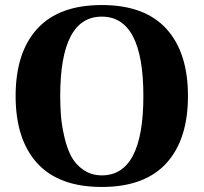

<svg xmlns="http://www.w3.org/2000/svg" viewBox="-20 -727 808 762"><path d="M128 -79Q42 -173 42 -346Q42 -519 128 -613Q214 -707 384 -707Q554 -707 640 -613Q726 -519 726 -346Q726 -173 640 -79Q554 15 384 15Q214 15 128 -79ZM219 -346Q219 -304 222 -266.5Q225 -229 235.5 -183.5Q246 -138 263 -106Q280 -74 311.5 -52.5Q343 -31 384 -31Q549 -31 549 -346Q549 -661 384 -661Q219 -661 219 -346Z"/></svg>

Font: Heuristica
Style: Bold
Weight: 700
Version: Version 1.0.2